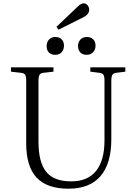

<svg xmlns="http://www.w3.org/2000/svg" viewBox="-20 -1118 817 1152"><path d="M331.1 -939.9 318.8 -957 443.8 -1076.2Q465.8 -1098.1 481.9 -1098.1Q495.6 -1098.1 505.4 -1086.4Q515.1 -1074.7 515.1 -1060.1Q515.1 -1031.2 478 -1013.2ZM500 -789.1Q476.1 -789.1 462.2 -803.2Q448.2 -817.4 448.2 -840.8Q448.2 -865.2 462.4 -880.6Q476.6 -896 501 -896Q524.9 -896 539.1 -881.8Q553.2 -867.7 553.2 -844.2Q553.2 -820.3 538.8 -804.7Q524.4 -789.1 500 -789.1ZM311 -789.1Q287.1 -789.1 273.4 -803.2Q259.8 -817.4 259.8 -840.8Q259.8 -865.2 273.9 -880.6Q288.1 -896 312 -896Q336.4 -896 350.1 -881.8Q363.8 -867.7 363.8 -844.2Q363.8 -820.3 349.9 -804.7Q335.9 -789.1 311 -789.1ZM391.1 14.2Q261.7 14.2 199.5 -52.7Q137.2 -119.6 137.2 -257.8V-634.8Q137.2 -660.2 130.6 -669.9Q124 -679.7 105 -681.2L45.9 -688V-713.9H300.8V-688L241.2 -681.2Q223.6 -679.7 217.3 -669.4Q210.9 -659.2 210.9 -631.8V-267.1Q210.9 -145 257.1 -87.4Q303.2 -29.8 407.2 -29.8Q506.3 -29.8 556.6 -92.8Q606.9 -155.8 606.9 -274.9V-634.8Q606.9 -660.2 600.6 -669.7Q594.2 -679.2 575.2 -681.2L522 -688V-713.9H731.9V-688L678.2 -681.2Q660.2 -678.7 654.1 -668.7Q647.9 -658.7 647.9 -630.9V-282.2Q647.9 -137.2 583.3 -61.5Q518.6 14.2 391.1 14.2Z"/></svg>

Font: Literata Light
Style: Regular
Weight: 300
Designer: Latin by Veronika Burian and Jose Scaglione. Greek by Irene Vlachou. Cyrillic by Vera Evstafieva.
Foundry: TypeTogether
Version: Version 3.021